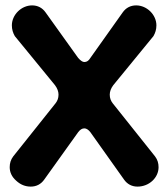

<svg xmlns="http://www.w3.org/2000/svg" viewBox="-20 -676 624 712"><path d="M94 16C115 16 132 7 144 -10L270 -186C277 -195 284 -200 293 -200C300 -200 308 -195 315 -186L440 -10C452 7 469 16 490 16C533 16 568 -17 568 -56C568 -71 564 -84 555 -96L398 -293C391 -302 387 -312 387 -325C387 -336 391 -348 400 -360L549 -542C556 -554 560 -567 560 -582C560 -621 525 -656 485 -656C464 -656 447 -647 435 -630L315 -461C309 -451 302 -446 293 -446C286 -446 279 -451 270 -461L149 -630C137 -647 120 -656 99 -656C59 -656 24 -621 24 -582C24 -567 28 -554 35 -542L184 -360C193 -348 197 -336 197 -325C197 -312 193 -302 186 -293L29 -96C20 -84 16 -71 16 -56C16 -37 24 -20 40 -6C56 9 74 16 94 16Z"/></svg>

Font: Dongle
Style: Bold
Weight: 700
Designer: Yanghee Ryu
Foundry: Yanghee Ryu
Version: Version 2.000